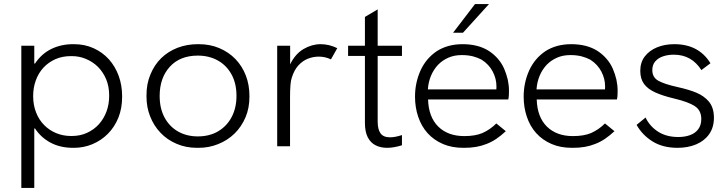

<svg xmlns="http://www.w3.org/2000/svg" viewBox="-20 -717 3570 941"><path d="M148 204H84.5V-493H148V-405.5H151.5Q183.5 -453.5 231.5 -477Q279.5 -500.5 338.5 -500.5H342.5Q395 -500.5 438 -481Q482.5 -461 514 -426Q545 -391 562 -344.5Q578.5 -298 578.5 -246V-241.5Q578.5 -186.5 560.5 -141Q541.5 -94 508.5 -61Q475.5 -28 432 -10Q389.5 7.5 342.5 7.5H338.5Q275 7.5 227.5 -18Q180 -43.5 151.5 -87.5H148ZM332 -50.5Q372.5 -50.5 405.5 -65.5Q440 -81 464.5 -108Q488.5 -134.5 502 -170.5Q515 -206.5 515 -246V-250Q515 -292 501 -327Q486 -363 460.5 -389Q434.5 -414.5 400.5 -428.5Q368 -442 332 -442H328Q285.5 -442 251.5 -427Q217 -411.5 193 -385.5Q168.5 -359 155.5 -323Q142.5 -287.5 142.5 -246Q142.5 -202 157 -165.5Q171 -129.5 196.5 -104Q221.5 -78.5 255.5 -64.5Q289 -50.5 328 -50.5Z M953.5 7.5H945.5Q891 7.5 846 -12Q799.5 -31.5 766.5 -66.5Q733.5 -101 715.5 -147.5Q698 -192 698 -243V-251Q698 -306.5 717 -351.5Q736 -398.5 770 -432Q804 -465 850.5 -483Q896.5 -500.5 949.5 -500.5H953.5Q1009 -500.5 1054 -481.5Q1100.5 -462 1134 -427.5Q1167 -393 1185 -346.5Q1202.5 -300.5 1202.5 -247V-243Q1202.5 -187.5 1183.5 -142.5Q1163.5 -95.5 1129 -62Q1094.5 -28.5 1048.5 -10.5Q1004 7.5 953.5 7.5ZM949.5 -48.5Q1007.5 -48.5 1050 -74Q1092.5 -99.5 1115.8 -144.2Q1139 -189 1139 -247Q1139 -309 1114.2 -353.2Q1089.5 -397.5 1046.8 -421Q1004 -444.5 949.5 -444.5Q862 -444.5 812.2 -389.8Q762.5 -335 762.5 -247Q762.5 -185 786.8 -140.5Q811 -96 853.2 -72.2Q895.5 -48.5 949.5 -48.5Z M1401.5 0H1338.5V-493H1402V-401.5Q1427 -453 1467.8 -476.8Q1508.5 -500.5 1551.5 -500.5Q1592.5 -500.5 1633 -481L1602 -426Q1574 -439.5 1542 -439.5Q1515 -439.5 1489 -429.2Q1463 -419 1442.2 -396.2Q1421.5 -373.5 1410 -336Q1401.5 -314 1401.5 -240.5Z M1877.5 7.5Q1845 7.5 1820.5 -5Q1796 -17.5 1782.2 -44.5Q1768.5 -71.5 1768.5 -115V-443H1686V-493H1768.5V-634L1831 -671V-493H1950V-443H1831V-120.5Q1831 -83 1845 -63.5Q1859 -44 1891.5 -44Q1916 -44 1950 -55V-5Q1909.5 7.5 1877.5 7.5Z M2255.5 7.5H2251Q2194.5 7.5 2151.5 -11Q2106 -30.5 2075.5 -64.5Q2045 -98.5 2029.5 -145Q2014 -191 2014 -243.5Q2014 -310.5 2040.5 -370.5Q2067.5 -430.5 2121 -466.5Q2174.5 -500.5 2247 -500.5Q2323 -500.5 2375 -468Q2400.5 -451.5 2420 -429Q2439.5 -406.5 2451 -380Q2462 -354.5 2468.5 -327Q2474.5 -299.5 2474.5 -272.5Q2474.5 -261.5 2474 -250.5Q2473.5 -239.5 2471 -229.5H2078Q2080.5 -143.5 2128 -96.5Q2175.5 -50 2255.5 -50Q2309 -50 2344.5 -65Q2382.5 -82 2412.5 -112L2459 -74Q2436 -52.5 2412.5 -36.5Q2389.5 -21 2364.5 -11.5Q2339.5 -1.5 2313 3Q2286.5 7.5 2255.5 7.5ZM2412.5 -279Q2413 -283 2413 -286.5V-295.5Q2413 -331 2395 -366Q2376.5 -401.5 2340.5 -424.5Q2322 -434.5 2297.5 -441Q2272.5 -447 2245.5 -447H2242Q2206.5 -447 2178 -434.5Q2148 -421.5 2126.5 -399Q2105 -376 2092 -345Q2079.5 -314.5 2077 -279ZM2249 -556.5H2200.5L2308 -697H2376.5Z M2788 7.5H2783.5Q2727 7.5 2684 -11Q2638.5 -30.5 2608 -64.5Q2577.5 -98.5 2562 -145Q2546.5 -191 2546.5 -243.5Q2546.5 -310.5 2573 -370.5Q2600 -430.5 2653.5 -466.5Q2707 -500.5 2779.5 -500.5Q2855.5 -500.5 2907.5 -468Q2933 -451.5 2952.5 -429Q2972 -406.5 2983.5 -380Q2994.5 -354.5 3001 -327Q3007 -299.5 3007 -272.5Q3007 -261.5 3006.5 -250.5Q3006 -239.5 3003.5 -229.5H2610.5Q2613 -143.5 2660.5 -96.5Q2708 -50 2788 -50Q2841.5 -50 2877 -65Q2915 -82 2945 -112L2991.5 -74Q2968.5 -52.5 2945 -36.5Q2922 -21 2897 -11.5Q2872 -1.5 2845.5 3Q2819 7.5 2788 7.5ZM2945 -279Q2945.5 -283 2945.5 -286.5V-295.5Q2945.5 -331 2927.5 -366Q2909 -401.5 2873 -424.5Q2854.5 -434.5 2830 -441Q2805 -447 2778 -447H2774.5Q2739 -447 2710.5 -434.5Q2680.5 -421.5 2659 -399Q2637.5 -376 2624.5 -345Q2612 -314.5 2609.5 -279Z M3300.5 7.5Q3228.5 7.5 3178.2 -23.8Q3128 -55 3100 -105L3144 -141Q3164 -98.5 3204.8 -72Q3245.5 -45.5 3304.5 -45.5Q3336.5 -45.5 3362 -54.8Q3387.5 -64 3402.2 -83.8Q3417 -103.5 3417 -134Q3417 -175.5 3385.8 -196.5Q3354.5 -217.5 3282.5 -234.5Q3228 -247.5 3191.5 -264Q3155 -280.5 3136.5 -305.5Q3118 -330.5 3118 -370Q3118 -411.5 3140.2 -440.5Q3162.5 -469.5 3200.2 -485Q3238 -500.5 3285 -500.5Q3404.5 -500.5 3462 -407L3417.5 -373.5Q3369.5 -449 3282.5 -449Q3254 -449 3230 -441Q3206 -433 3191.5 -416.2Q3177 -399.5 3177 -373.5Q3177 -337.5 3207 -321Q3237 -304.5 3300 -290.5Q3358.5 -277.5 3394.2 -262.2Q3430 -247 3453.5 -220Q3479 -190 3479 -140Q3479 -93 3456 -60Q3433 -27 3392.8 -9.8Q3352.5 7.5 3300.5 7.5Z"/></svg>

Font: Acari Sans Neue
Style: Regular
Weight: 400
Designer: Alfredo Marco Pradil (font), Cristiano Sobral (main changes)
Foundry: Hanken Design Co. (font), Cristiano Sobral (main changes)
Version: Version 2.459;March 19, 2022;FontCreator 14.0.0.2808 64-bit;